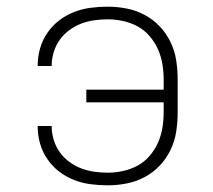

<svg xmlns="http://www.w3.org/2000/svg" viewBox="-20 -548 640 576"><path d="M303 8Q277 8 251 4.5Q225 1 201 -8.5Q177 -18 156.5 -34Q136 -50 121.5 -71.5Q107 -93 100 -118Q93 -143 93 -169V-170H135V-169Q135 -149 141 -129Q147 -109 158.5 -92.5Q170 -76 186.5 -63.5Q203 -51 222 -43.5Q241 -36 261.5 -33Q282 -30 303 -30Q326 -30 349 -35Q372 -40 392.5 -51Q413 -62 428.5 -80Q444 -98 453.5 -119Q463 -140 467 -163.5Q471 -187 471 -210V-241H239V-279H471V-310Q471 -333 467 -356.5Q463 -380 453.5 -401Q444 -422 428.5 -440Q413 -458 392.5 -469Q372 -480 349 -485Q326 -490 303 -490Q282 -490 261.5 -487Q241 -484 222 -476.5Q203 -469 186.5 -456.5Q170 -444 158.5 -427.5Q147 -411 141 -391Q135 -371 135 -351V-350H93V-351Q93 -377 100 -402Q107 -427 121.5 -448.5Q136 -470 156.5 -486Q177 -502 201 -511.5Q225 -521 251 -524.5Q277 -528 303 -528Q331 -528 359.5 -522.5Q388 -517 413.5 -503.5Q439 -490 459 -469Q479 -448 491.5 -422Q504 -396 508.5 -367.5Q513 -339 513 -310V-210Q513 -181 508.5 -152.5Q504 -124 491.5 -98Q479 -72 459 -51Q439 -30 413.5 -16.5Q388 -3 359.5 2.5Q331 8 303 8Z"/></svg>

Font: Iosevka Extralight Extended
Style: Regular
Weight: 200
Width: 7
Monospace: yes
Designer: Belleve Invis
Foundry: Belleve Invis
Version: Version 32.5.0; ttfautohint (v1.8.4)